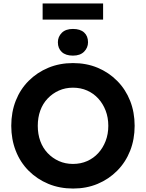

<svg xmlns="http://www.w3.org/2000/svg" viewBox="-20 -1078 842 1108"><path d="M45 -352Q45 -431 71 -497Q97 -563 145.5 -611.5Q194 -660 259 -687Q324 -714 401 -714Q479 -714 543.5 -687Q608 -660 656.5 -611Q705 -562 731 -496Q757 -430 757 -352Q757 -274 731 -208Q705 -142 656.5 -93Q608 -44 543.5 -17Q479 10 402 10Q324 10 259 -17Q194 -44 145.5 -92.5Q97 -141 71 -207.5Q45 -274 45 -352ZM605 -352Q605 -400 589.5 -440Q574 -480 547 -509.5Q520 -539 483 -555.5Q446 -572 401 -572Q357 -572 320 -555.5Q283 -539 255 -509.5Q227 -480 212.5 -440Q198 -400 198 -352Q198 -304 212.5 -264Q227 -224 255 -194.5Q283 -165 320 -148.5Q357 -132 401 -132Q446 -132 483 -148.5Q520 -165 547 -194.5Q574 -224 589.5 -264Q605 -304 605 -352ZM314 -834Q314 -866 336.5 -888.5Q359 -911 401 -911Q443 -911 465.5 -890.5Q488 -870 488 -834Q488 -803 465.5 -780Q443 -757 401 -757Q359 -757 336.5 -778Q314 -799 314 -834ZM226 -965V-1058H575V-965Z"/></svg>

Font: Mach SemiBold
Style: Regular
Weight: 600
Version: Version 1.002